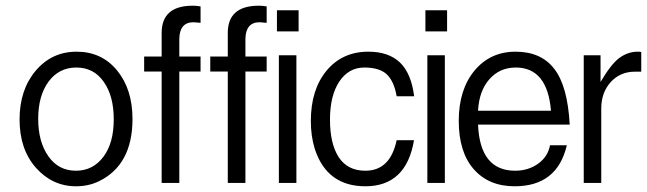

<svg xmlns="http://www.w3.org/2000/svg" viewBox="-20 -649 2274 675"><path d="M150.9 -362.3C175.3 -395 207.5 -411.6 248.5 -411.6C289.1 -411.6 321.3 -395 344.7 -361.3C368.2 -328.1 379.9 -284.2 379.9 -229.5C379.9 -174.8 368.2 -130.9 343.8 -98.1C319.3 -65.4 287.1 -48.8 247.1 -48.8C206.5 -48.8 174.3 -65.4 150.4 -99.1C126.5 -132.8 114.3 -176.8 114.3 -231.4C114.3 -285.6 126.5 -329.1 150.9 -362.3ZM247.1 5.9C276.9 5.9 303.2 0 327.6 -11.7C406.2 -49.8 445.8 -123 445.8 -230.5C445.8 -300.3 427.7 -357.4 391.6 -401.4C355.5 -445.3 308.1 -467.3 249.5 -467.3C190.9 -467.3 143.1 -444.8 105.5 -400.4C67.9 -356 48.8 -298.8 48.8 -229C48.8 -159.2 67.9 -102.5 106.4 -59.1C144.5 -16.1 191.9 5.9 247.1 5.9Z M685.1 -568.8V-626.5C675.3 -627.9 668 -628.9 662.1 -628.9H653.8C583.5 -627.9 548.3 -595.7 548.3 -533.2V-450.2H486.8V-397.5H548.3V-5.9H610.4V-397.5H685.1V-450.2H610.4V-511.7C610.8 -550.8 627.4 -570.8 660.2 -570.8Z M917.5 -568.8V-626.5C907.7 -627.9 900.4 -628.9 894.5 -628.9H886.2C815.9 -627.9 780.8 -595.7 780.8 -533.2V-450.2H719.2V-397.5H780.8V-5.9H842.8V-397.5H917.5V-450.2H842.8V-511.7C843.3 -550.8 859.9 -570.8 892.6 -570.8Z M960.4 -5.9H1022V-454.6H960.4ZM953.6 -538.6H1029.8V-612.8H953.6Z M1374.5 -310.5H1436C1429.2 -364.3 1412.6 -403.8 1386.2 -429.2C1359.4 -454.6 1322.8 -467.3 1274.9 -467.3C1213.9 -467.3 1164.6 -444.8 1127.9 -400.4C1091.3 -356 1072.8 -297.4 1072.8 -223.6C1072.8 -187.5 1077.6 -154.8 1086.4 -126.5C1114.7 -38.1 1174.3 5.9 1264.6 5.9C1360.4 5.9 1417.5 -48.3 1435.5 -156.2H1374.5C1359.4 -84.5 1322.8 -48.8 1264.6 -48.8C1222.7 -48.8 1191.9 -64.5 1170.9 -96.2C1150.4 -127.9 1140.1 -171.9 1140.1 -228.5C1140.1 -284.7 1150.9 -329.1 1172.9 -362.3C1194.8 -395 1224.1 -411.6 1260.7 -411.6C1296.9 -411.6 1323.7 -403.3 1340.8 -386.7C1357.4 -370.1 1368.7 -344.7 1374.5 -310.5Z M1482.4 -5.9H1543.9V-454.6H1482.4ZM1475.6 -538.6H1551.8V-612.8H1475.6Z M1917 -259.8H1660.6C1663.1 -306.2 1676.3 -342.8 1700.2 -370.1C1724.6 -397.9 1755.4 -411.6 1793.5 -411.6C1867.2 -411.6 1908.7 -360.8 1917 -259.8ZM1972.7 -138.2H1913.6C1908.7 -111.8 1895 -90.3 1872.1 -73.7C1849.1 -57.1 1821.8 -48.8 1791 -48.8C1708.5 -48.8 1665 -103 1660.6 -210.9H1982.9C1978 -301.3 1960 -366.7 1928.7 -406.7C1897.9 -447.3 1852.1 -467.3 1792.5 -467.3C1732.9 -467.3 1684.6 -444.8 1647.9 -400.4C1611.3 -356 1592.8 -297.4 1592.8 -224.1C1592.8 -150.9 1610.4 -94.2 1645.5 -54.2C1680.7 -14.2 1728.5 5.9 1789.1 5.9C1889.2 5.9 1950.2 -42 1972.7 -138.2Z M2211.9 -397H2234.4V-466.3C2231.9 -466.8 2228 -467.3 2221.7 -467.3C2198.2 -467.3 2176.8 -459.5 2156.7 -444.8C2136.7 -429.7 2115.2 -401.4 2091.3 -360.8V-454.6H2032.2V-5.9H2093.8V-267.6C2093.8 -305.2 2105 -335.9 2127 -360.4C2149.4 -384.8 2177.7 -397 2211.9 -397Z"/></svg>

Font: Meera New
Style: Regular
Weight: 400
Designer: Hussain K H
Foundry: RIT
Version: 1.4.1